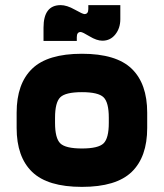

<svg xmlns="http://www.w3.org/2000/svg" viewBox="-20 -720 640 750"><path d="M405 -260V-250H555V-280Q555 -393 494.5 -451.5Q434 -510 300 -510Q166 -510 105.5 -451.5Q45 -393 45 -280V-250H195V-260Q195 -320 215.5 -340Q236 -360 300 -360Q364 -360 384.5 -340Q405 -320 405 -260ZM195 -240V-250H45V-220Q45 -107 105.5 -48.5Q166 10 300 10Q434 10 494.5 -48.5Q555 -107 555 -220V-250H405V-240Q405 -180 384.5 -160Q364 -140 300 -140Q236 -140 215.5 -160Q195 -180 195 -240ZM150 -560V-612Q150 -700 217 -700Q241 -700 272 -682.5Q303 -665 310 -665Q325 -665 325 -685V-700H450V-645Q450 -610 430.5 -585.5Q411 -561 380 -561Q358 -561 330 -578Q302 -595 295 -595Q280 -595 280 -575V-560Z"/></svg>

Font: Millimetre
Style: Bold
Weight: 800
Designer: Jérémy Landes
Version: Version 1.0